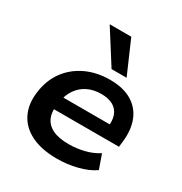

<svg xmlns="http://www.w3.org/2000/svg" viewBox="-178 -896 987 1039"><g transform="rotate(30 315.0 -376.5)"><path d="M324 10Q227 10 162.5 -22Q98 -54 69.5 -112.5Q41 -171 52 -249Q62 -326 103 -383Q144 -440 210.5 -472Q277 -504 362 -504Q443 -504 496.5 -472.5Q550 -441 573 -383.5Q596 -326 587 -248L583 -214H154L165 -294H498L477 -275Q484 -319 472.5 -350Q461 -381 432.5 -397.5Q404 -414 358 -414Q310 -414 273 -395.5Q236 -377 213 -343.5Q190 -310 183 -266L180 -250Q171 -199 185.5 -163.5Q200 -128 238 -109Q276 -90 339 -90Q390 -90 437 -102Q484 -114 521 -138L552 -50Q510 -21 449 -5.5Q388 10 324 10ZM338 -558 208 -763H343L432 -558Z"/></g></svg>

Font: Nunito Sans 10pt SemiExpanded
Style: Bold Italic
Weight: 700
Width: 6
Italic angle: -9°
Designer: Vernon Adams
Foundry: Vernon Adams
Version: Version 3.101;gftools[0.9.27]